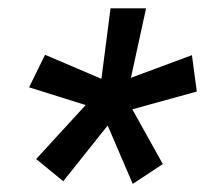

<svg xmlns="http://www.w3.org/2000/svg" viewBox="-20 -731 496 464"><path d="M187 -477.1 50.3 -520 88.9 -598.6 225.1 -540.5 247.1 -710.9H333L296.4 -543L443.8 -597.7L455.6 -509.8L299.8 -466.8L373.5 -334.5L300.8 -286.6L240.2 -427.7L132.8 -293L67.4 -346.7Z"/></svg>

Font: RobotoDraft Medium
Style: Italic
Weight: 500
Italic angle: -12°
Version: Version 2.001152; 2014